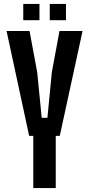

<svg xmlns="http://www.w3.org/2000/svg" viewBox="-20 -958 454 978"><path d="M149.5 0V-266H128.5L13.5 -800H130.5L169.5 -590L192.5 -358H221.5L244 -590L283 -800H400.5L284.5 -266H264V0ZM233.5 -855V-938H316V-855ZM98.5 -855V-938H181V-855Z"/></svg>

Font: Big Shoulders Text Thin
Style: Bold
Weight: 700
Version: Version 2.002